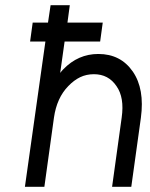

<svg xmlns="http://www.w3.org/2000/svg" viewBox="-20 -720 579 740"><path d="M96 -560H155L76 0H151L188 -267Q199 -343 243 -388Q265 -411 289 -422.5Q313 -434 342 -434Q398 -434 429 -388Q460 -344 449 -267L412 0H486L523 -266Q538 -377 492 -444Q445 -512 359 -512Q281 -512 224 -453Q221 -450 218 -446.5Q215 -443 212 -439L229 -560H366L376 -633H240L249 -700H175L165 -633H106Z"/></svg>

Font: Unageo
Style: Regular-Italic
Weight: 400
Designer: Richard Sepsi
Foundry: Richard Sepsi
Version: Version 2.000